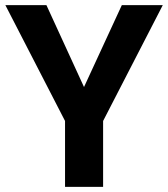

<svg xmlns="http://www.w3.org/2000/svg" viewBox="-20 -731 658 751"><path d="M308.6 -390.6 456.5 -710.9H616.7L383.3 -257.8V0H234.4V-257.8L1 -710.9H161.6Z"/></svg>

Font: Shabnam FD
Style: Bold-FD
Weight: 700
Foundry: DejaVu fonts team - Redesigned by Saber Rastikerdar - Based on Vazir font
Version: Version 5.0.1